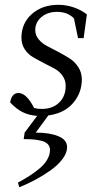

<svg xmlns="http://www.w3.org/2000/svg" viewBox="-20 -472 409 795"><path d="M22 -47.9Q28.8 -86.9 56.2 -86.9Q89.8 -86.9 121.1 -24.9Q134.3 -21 152.8 -21Q198.2 -21 225.1 -47.4Q252 -73.7 252 -116.2Q252 -140.6 238.3 -159.4Q224.6 -178.2 204.3 -188.7Q184.1 -199.2 160.4 -211.4Q136.7 -223.6 116.5 -235.4Q96.2 -247.1 82.5 -267.8Q68.8 -288.6 68.8 -315.9Q68.8 -376 112.1 -414.1Q155.3 -452.1 222.2 -452.1Q253.9 -452.1 285.9 -441.2Q317.9 -430.2 339.8 -412.1L326.2 -314H303.2L286.1 -396Q259.3 -422.9 216.8 -422.9Q177.2 -422.9 151.6 -401.4Q126 -379.9 126 -347.2Q126 -326.2 140.4 -308.8Q154.8 -291.5 176 -280.8Q197.3 -270 222.4 -256.6Q247.6 -243.2 268.8 -229.7Q290 -216.3 304.4 -193.8Q318.8 -171.4 318.8 -143.1Q318.8 -87.4 282.5 -45.2Q246.1 -2.9 180.2 5.9L127.9 77.1Q185.5 77.1 221.7 92Q257.8 106.9 257.8 137.2Q257.8 161.1 238.8 186.5Q219.7 211.9 189 233.6Q158.2 255.4 125.7 272.7Q93.3 290 60.1 303.2L54.2 284.2Q80.1 270 99.9 257.6Q119.6 245.1 141.4 227.5Q163.1 210 175 189.7Q187 169.4 187 148.9Q187 134.8 178.2 125.2Q169.4 115.7 152.6 111.3Q135.7 106.9 118.9 105.5Q102.1 104 78.1 104L82 77.1L133.8 7.8Q100.6 5.4 74.5 -7.3Q48.3 -20 22 -47.9Z"/></svg>

Font: Dihjauti
Style: Italic
Weight: 400
Italic angle: -9°
Designer: T. Christopher White
Version: Version 3.0.0